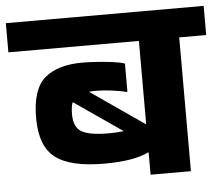

<svg xmlns="http://www.w3.org/2000/svg" viewBox="-96 -659 819 702"><g transform="rotate(-5 313.0 -308.0)"><path d="M264 -64Q140 -64 85 -106Q30 -148 30 -252Q30 -357 77.5 -398Q125 -439 216 -439Q240 -439 269 -437Q298 -435 325.5 -431.5Q353 -428 371 -422V-319L367 -318Q351 -323 317.5 -327.5Q284 -332 258 -332Q243 -332 232 -331V-330L427 -195Q428 -195 429 -195V-500H-50V-607H676V-500H577V-9H429V-90L427 -91Q401 -78 360.5 -71Q320 -64 264 -64ZM162 -254Q162 -206 191 -189.5Q220 -173 290 -173Q317 -173 344 -176V-177L170 -297H168Q162 -282 162 -254Z"/></g></svg>

Font: Bakbak One
Style: Regular
Weight: 400
Designer: Saumya Kishore and Sanchit Sawaria
Foundry: A Good Feeling
Version: Version 1.003; ttfautohint (v1.8.3)